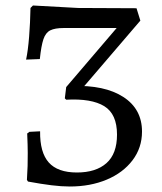

<svg xmlns="http://www.w3.org/2000/svg" viewBox="-20 -667 588 699"><path d="M234 12Q204 12 167.5 7.5Q131 3 82 -6L78 -12Q80 -42 80.5 -63Q81 -84 81 -110Q81 -136 79 -181L87 -187L126 -189Q125 -112 157.5 -75.5Q190 -39 260 -39Q329 -39 367.5 -73Q406 -107 406 -177Q406 -252 359.5 -280.5Q313 -309 221 -304L216 -309L221 -350L242 -354Q361 -358 429 -314Q497 -270 497 -188Q497 -129 462.5 -83.5Q428 -38 368.5 -13Q309 12 234 12ZM221 -350 444 -611 434 -565H212Q180 -565 163 -556.5Q146 -548 138 -524Q130 -500 125 -452L75 -450Q82 -483 86 -533.5Q90 -584 91 -638L100 -647L264 -638L477 -637L491 -592L270 -334Z"/></svg>

Font: Alegreya
Style: Regular
Weight: 400
Designer: Juan Pablo del Peral
Foundry: Huerta Tipografica
Version: Version 2.009